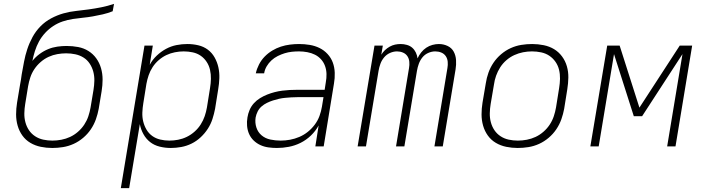

<svg xmlns="http://www.w3.org/2000/svg" viewBox="-20 -755 3640 990"><path d="M250 8Q250 8 250 8Q250 8 250 8H249Q219 8 190 2Q161 -4 136.5 -18.5Q112 -33 95.5 -56Q79 -79 71 -107Q63 -135 63 -165Q63 -195 68 -226L83 -316Q86 -330 88 -344Q90 -358 92 -372Q98 -405 104 -437Q110 -469 120.5 -501Q131 -533 147.5 -563.5Q164 -594 188.5 -619Q213 -644 244 -660.5Q275 -677 307 -686Q339 -695 372 -698.5Q405 -702 437.5 -706.5Q470 -711 502.5 -717.5Q535 -724 568 -735L561 -697Q536 -687 510 -681Q484 -675 458.5 -670.5Q433 -666 407 -663.5Q381 -661 355 -657Q329 -653 303.5 -644.5Q278 -636 255 -621Q232 -606 213 -585.5Q194 -565 181 -541Q168 -517 160 -491.5Q152 -466 147 -441Q163 -461 184 -476.5Q205 -492 228 -501.5Q251 -511 275.5 -514.5Q300 -518 323 -518Q354 -518 383 -512.5Q412 -507 436 -492Q460 -477 476.5 -454Q493 -431 501 -403Q509 -375 509 -345Q509 -315 504 -285L489 -194Q484 -167 474.5 -140Q465 -113 448.5 -88.5Q432 -64 409 -44.5Q386 -25 359.5 -13Q333 -1 305 3.5Q277 8 250 8ZM250 -30Q273 -30 296.5 -34.5Q320 -39 341.5 -49Q363 -59 382 -75.5Q401 -92 414.5 -112.5Q428 -133 435.5 -155.5Q443 -178 447 -201L462 -291Q466 -315 466.5 -339Q467 -363 461 -385.5Q455 -408 442.5 -427Q430 -446 411 -458Q392 -470 369 -475Q346 -480 321 -480Q299 -480 276 -476Q253 -472 231 -462Q209 -452 190 -435.5Q171 -419 157.5 -399Q144 -379 136.5 -356.5Q129 -334 125 -311L110 -219Q106 -195 105.5 -171Q105 -147 111 -124.5Q117 -102 129.5 -83.5Q142 -65 161 -52.5Q180 -40 203 -35Q226 -30 250 -30Z M603 215 725 -520H768L752 -421Q766 -447 788 -468Q810 -489 836 -503Q862 -517 890 -522.5Q918 -528 946 -528Q975 -528 1002.5 -521.5Q1030 -515 1051.5 -499Q1073 -483 1086.5 -459Q1100 -435 1106 -408Q1112 -381 1111 -352Q1110 -323 1105 -294L1089 -194Q1084 -168 1075.5 -141.5Q1067 -115 1051.5 -91Q1036 -67 1014.5 -47Q993 -27 967.5 -14.5Q942 -2 914.5 3Q887 8 861 8Q831 8 803 1Q775 -6 754 -22.5Q733 -39 719.5 -63.5Q706 -88 701 -115L646 215ZM853 -30Q876 -30 899 -34.5Q922 -39 943.5 -49.5Q965 -60 983.5 -76.5Q1002 -93 1015 -113.5Q1028 -134 1035.5 -156Q1043 -178 1047 -201L1063 -301Q1067 -325 1067.5 -348.5Q1068 -372 1063 -394.5Q1058 -417 1045.5 -436Q1033 -455 1015 -467.5Q997 -480 974 -485Q951 -490 927 -490Q905 -490 882 -485.5Q859 -481 838 -471Q817 -461 798.5 -445Q780 -429 767 -409Q754 -389 746.5 -367Q739 -345 735 -323L719 -223Q715 -199 714 -175Q713 -151 718.5 -128.5Q724 -106 735.5 -86.5Q747 -67 765 -54Q783 -41 806 -35.5Q829 -30 853 -30Z M1408 8Q1386 8 1364 5Q1342 2 1322.5 -7Q1303 -16 1288 -30.5Q1273 -45 1264.5 -64Q1256 -83 1254 -105.5Q1252 -128 1256 -150Q1259 -169 1267 -188Q1275 -207 1289 -222.5Q1303 -238 1321 -249Q1339 -260 1358 -267.5Q1377 -275 1396.5 -280Q1416 -285 1435.5 -287.5Q1455 -290 1474 -291Q1493 -292 1513 -292H1654L1660 -331Q1664 -352 1663.5 -373.5Q1663 -395 1656 -414.5Q1649 -434 1635.5 -449Q1622 -464 1604 -473Q1586 -482 1564.5 -486Q1543 -490 1522 -490Q1503 -490 1484.5 -488Q1466 -486 1448 -480.5Q1430 -475 1412 -466Q1394 -457 1379.5 -443.5Q1365 -430 1355 -413Q1345 -396 1342 -377H1299Q1304 -400 1315.5 -422.5Q1327 -445 1344.5 -463Q1362 -481 1383.5 -494Q1405 -507 1428 -514.5Q1451 -522 1475 -525Q1499 -528 1522 -528Q1550 -528 1577 -523.5Q1604 -519 1627.5 -507.5Q1651 -496 1669 -476.5Q1687 -457 1696 -432.5Q1705 -408 1706 -380Q1707 -352 1702 -324L1649 0H1606L1623 -108Q1607 -79 1583 -56Q1559 -33 1530 -18.5Q1501 -4 1469.5 2Q1438 8 1408 8ZM1427 -30Q1451 -30 1475.5 -34.5Q1500 -39 1523.5 -49Q1547 -59 1567.5 -75.5Q1588 -92 1603.5 -113Q1619 -134 1627.5 -157.5Q1636 -181 1640 -205L1648 -254H1513Q1497 -254 1481.5 -253Q1466 -252 1450 -250.5Q1434 -249 1418.5 -245.5Q1403 -242 1387.5 -237Q1372 -232 1356.5 -224.5Q1341 -217 1328.5 -206Q1316 -195 1308.5 -180Q1301 -165 1298 -149Q1294 -122 1302 -97.5Q1310 -73 1329 -57Q1348 -41 1374 -35.5Q1400 -30 1427 -30Z M1824 0 1911 -520H1954L1946 -473Q1954 -486 1965 -496.5Q1976 -507 1989.5 -514.5Q2003 -522 2017 -525Q2031 -528 2046 -528Q2046 -528 2046 -528Q2046 -528 2046 -528Q2062 -528 2078 -523.5Q2094 -519 2105.5 -509Q2117 -499 2124 -484.5Q2131 -470 2133 -454Q2140 -470 2151.5 -484.5Q2163 -499 2178 -509Q2193 -519 2210 -523.5Q2227 -528 2243 -528Q2243 -528 2243 -528Q2243 -528 2243 -528Q2267 -528 2288 -518Q2309 -508 2319.5 -488.5Q2330 -469 2331.5 -445Q2333 -421 2329 -397L2263 0H2220L2287 -404Q2290 -420 2288.5 -436.5Q2287 -453 2278.5 -465.5Q2270 -478 2255.5 -484Q2241 -490 2224 -490Q2206 -490 2188 -482Q2170 -474 2158 -459Q2146 -444 2139.5 -426Q2133 -408 2130 -390L2065 0H2022L2089 -404Q2092 -420 2090.5 -436.5Q2089 -453 2080.5 -465.5Q2072 -478 2057.5 -484Q2043 -490 2027 -490Q2009 -490 1991 -482Q1973 -474 1960.5 -459Q1948 -444 1941.5 -426Q1935 -408 1932 -390L1867 0Z M2650 8Q2650 8 2650 8Q2650 8 2650 8H2649Q2619 8 2590 2Q2561 -4 2536.5 -18.5Q2512 -33 2495.5 -56Q2479 -79 2471 -107Q2463 -135 2463 -165Q2463 -195 2468 -226L2485 -326Q2489 -353 2498.5 -380Q2508 -407 2524.5 -431.5Q2541 -456 2564 -475.5Q2587 -495 2613.5 -507Q2640 -519 2668 -523.5Q2696 -528 2724 -528Q2724 -528 2724 -528Q2724 -528 2724 -528Q2754 -528 2783.5 -522Q2813 -516 2837 -501.5Q2861 -487 2878 -464Q2895 -441 2903 -413Q2911 -385 2910.5 -355Q2910 -325 2905 -294L2889 -194Q2884 -167 2874.5 -140Q2865 -113 2848.5 -88.5Q2832 -64 2809 -44.5Q2786 -25 2759.5 -13Q2733 -1 2705 3.5Q2677 8 2650 8ZM2650 -30Q2673 -30 2696.5 -34.5Q2720 -39 2741.5 -49Q2763 -59 2782 -75.5Q2801 -92 2814.5 -112.5Q2828 -133 2835.5 -155.5Q2843 -178 2847 -201L2863 -301Q2867 -325 2867.5 -349Q2868 -373 2862.5 -395.5Q2857 -418 2844 -436.5Q2831 -455 2812.5 -467.5Q2794 -480 2770.5 -485Q2747 -490 2723 -490Q2700 -490 2677 -485.5Q2654 -481 2632 -471Q2610 -461 2591 -444.5Q2572 -428 2559 -407.5Q2546 -387 2538 -364.5Q2530 -342 2527 -319L2510 -219Q2506 -195 2505.5 -171Q2505 -147 2511 -124.5Q2517 -102 2529.5 -83.5Q2542 -65 2561 -52.5Q2580 -40 2603 -35Q2626 -30 2650 -30Z M3024 0 3111 -520H3175L3277 -200L3485 -520H3549L3463 0H3420L3499 -476L3291 -156H3248L3146 -476L3067 0Z"/></svg>

Font: Iosevka SS04 XLt Ex
Style: Italic
Weight: 200
Width: 7
Italic angle: -9°
Monospace: yes
Designer: Belleve Invis
Foundry: Belleve Invis
Version: Version 19.0.0; ttfautohint (v1.8.4)